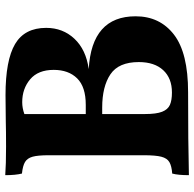

<svg xmlns="http://www.w3.org/2000/svg" viewBox="-24 -694 722 713"><g transform="rotate(-90 336.5 -338.0)"><path d="M632 -195Q632 -105 564 -52.5Q496 0 350 0Q161 0 42 3Q42 -37 48 -59Q76 -61 90.5 -69.5Q105 -78 110.5 -99.5Q116 -121 116 -165V-517Q116 -558 110.5 -577.5Q105 -597 91 -605.5Q77 -614 48 -617Q42 -641 42 -679Q81 -676 148 -676Q207 -676 242 -677L339 -678Q469 -678 529 -642.5Q589 -607 589 -527Q589 -465 548.5 -422Q508 -379 436 -369Q632 -358 632 -195ZM313 -616Q291 -616 269 -608V-380H303Q370 -380 401.5 -412Q433 -444 433 -499Q433 -557 398 -586.5Q363 -616 313 -616ZM462 -183Q462 -258 416.5 -288.5Q371 -319 293 -319H269V-160Q269 -118 277.5 -96.5Q286 -75 303 -67.5Q320 -60 349 -60Q402 -60 432 -92.5Q462 -125 462 -183Z"/></g></svg>

Font: Vollkorn SC
Style: Bold
Weight: 700
Designer: Friedrich Althausen
Foundry: Friedrich Althausen
Version: Version 4.015